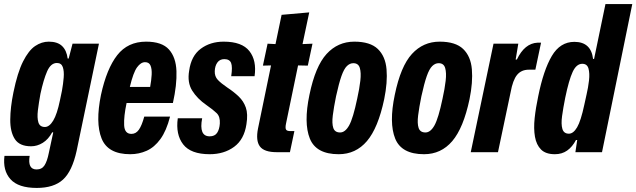

<svg xmlns="http://www.w3.org/2000/svg" viewBox="-47 -749 3132 945"><path d="M134 176Q43 176 4.5 133Q-34 90 -25 18H99Q88 85 133 85Q159 85 172 65Q185 45 193 5L215 -97L210 -98Q191 -63 163.5 -46Q136 -29 106 -29Q49 -29 26 -64.5Q3 -100 3.5 -160.5Q4 -221 19 -294Q39 -392 66.5 -446.5Q94 -501 126 -522.5Q158 -544 193 -544Q236 -544 258.5 -522.5Q281 -501 286 -461H291L310 -534H440L330 -6Q308 94 263 135Q218 176 134 176ZM174 -124Q196 -124 215 -155.5Q234 -187 248 -255L258 -303Q264 -336 266.5 -367.5Q269 -399 262 -419Q255 -439 233 -439Q203 -439 185 -398Q167 -357 152 -287Q144 -243 139.5 -206Q135 -169 142 -146.5Q149 -124 174 -124Z M594 10Q484 10 453 -67.5Q422 -145 450 -282Q478 -411 530 -477.5Q582 -544 672 -544Q750 -544 784.5 -505.5Q819 -467 821.5 -399Q824 -331 804 -242H576Q562 -176 564 -133Q566 -90 600 -90Q622 -90 636.5 -110.5Q651 -131 663 -175H790Q772 -105 742.5 -64.5Q713 -24 675 -7Q637 10 594 10ZM667 -443Q646 -443 627.5 -417.5Q609 -392 592 -321H692Q698 -354 699.5 -381.5Q701 -409 694 -426Q687 -443 667 -443Z M985 10Q892 10 854.5 -38.5Q817 -87 828 -167H948Q931 -78 985 -78Q1010 -78 1021.5 -95Q1033 -112 1035 -141Q1037 -175 1019.5 -192Q1002 -209 969 -232Q924 -263 899 -303Q874 -343 884 -401Q894 -474 941 -509Q988 -544 1054 -544Q1144 -544 1180.5 -497.5Q1217 -451 1206 -374H1091Q1098 -420 1090.5 -439Q1083 -458 1057 -458Q1035 -458 1023 -441.5Q1011 -425 1010 -399Q1009 -373 1025 -356Q1041 -339 1072 -318Q1104 -297 1128 -274Q1152 -251 1163 -219.5Q1174 -188 1166 -138Q1155 -63 1105.5 -26.5Q1056 10 985 10Z M1315 0Q1253 0 1232 -28.5Q1211 -57 1223 -117L1287 -427L1247 -426L1270 -534L1309 -532L1339 -676L1475 -688L1442 -532L1491 -534L1468 -426L1420 -427L1361 -142Q1356 -119 1361 -111Q1366 -103 1385 -104H1402L1380 0Z M1620 10Q1509 10 1478 -67Q1447 -144 1476 -282Q1505 -423 1560.5 -483.5Q1616 -544 1697 -544Q1775 -544 1812.5 -508Q1850 -472 1855.5 -408Q1861 -344 1844 -261Q1814 -119 1759 -54.5Q1704 10 1620 10ZM1627 -97Q1652 -97 1671.5 -132Q1691 -167 1711 -263Q1722 -312 1726.5 -351.5Q1731 -391 1724 -414.5Q1717 -438 1692 -438Q1675 -438 1660.5 -424Q1646 -410 1633.5 -374.5Q1621 -339 1607 -275Q1596 -221 1591 -181Q1586 -141 1593.5 -119Q1601 -97 1627 -97Z M2040 10Q1929 10 1898 -67Q1867 -144 1896 -282Q1925 -423 1980.5 -483.5Q2036 -544 2117 -544Q2195 -544 2232.5 -508Q2270 -472 2275.5 -408Q2281 -344 2264 -261Q2234 -119 2179 -54.5Q2124 10 2040 10ZM2047 -97Q2072 -97 2091.5 -132Q2111 -167 2131 -263Q2142 -312 2146.5 -351.5Q2151 -391 2144 -414.5Q2137 -438 2112 -438Q2095 -438 2080.5 -424Q2066 -410 2053.5 -374.5Q2041 -339 2027 -275Q2016 -221 2011 -181Q2006 -141 2013.5 -119Q2021 -97 2047 -97Z M2270 0 2382 -534H2504L2491 -456H2497Q2535 -536 2599 -539Q2602 -539 2605.5 -539Q2609 -539 2616 -539L2588 -406Q2580 -406 2572.5 -406Q2565 -406 2556 -406Q2519 -406 2498 -380.5Q2477 -355 2466 -294L2404 0Z M2684 10Q2639 10 2616 -13Q2593 -36 2586 -76Q2579 -116 2584.5 -167.5Q2590 -219 2602 -275Q2628 -404 2669 -473.5Q2710 -543 2780 -543Q2862 -543 2872 -459H2877L2933 -729H3065L2916 0H2785L2794 -60H2788Q2770 -26 2744.5 -8Q2719 10 2684 10ZM2753 -91Q2775 -91 2793.5 -122.5Q2812 -154 2829 -234L2840 -284Q2848 -318 2852 -353Q2856 -388 2849.5 -411.5Q2843 -435 2819 -435Q2790 -435 2771.5 -395Q2753 -355 2735 -268Q2725 -218 2719.5 -178Q2714 -138 2721 -114.5Q2728 -91 2753 -91Z"/></svg>

Font: Mona Sans Condensed
Style: Bold Italic
Weight: 700
Width: 3
Italic angle: -11.7°
Designer: Deni Anggara
Foundry: GitHub
Version: Version 1.001; ttfautohint (v1.8.4.7-5d5b);gftools[0.9.31]